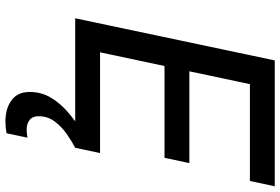

<svg xmlns="http://www.w3.org/2000/svg" viewBox="-178 -576 1005 688"><g transform="rotate(90 324.0 -232.5)"><path d="M46 0 197 -715H648L629 -626H282L236 -409H565L546 -320H217L168 -89H529L510 0ZM474 171 458 246Q438 250 416 250Q369 250 339.5 228Q310 206 310 163Q310 122 330 88Q350 54 382 26.5Q414 -1 448 -22L510 0Q487 12 460.5 30.5Q434 49 415.5 74Q397 99 397 131Q397 153 410.5 163.5Q424 174 445 174Q456 174 474 171Z"/></g></svg>

Font: Wix Madefor Text Medium
Style: Italic
Weight: 500
Italic angle: -12°
Designer: Dalton Maag Ltd
Foundry: Dalton Maag Ltd
Version: Version 3.100